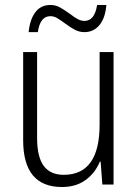

<svg xmlns="http://www.w3.org/2000/svg" viewBox="-20 -741 554 771"><path d="M436 0H391L384 -92H381Q362 -46 323.5 -18Q285 10 229 10Q73 10 73 -178V-532H129V-187Q129 -111 155.5 -75Q182 -39 236 -39Q380 -39 380 -241V-532H436ZM319 -612Q299 -612 281.5 -621Q264 -630 241 -647Q221 -662 208.5 -669Q196 -676 182 -676Q141 -676 132 -612H95Q100 -663 122 -692Q144 -721 182 -721Q203 -721 219.5 -712Q236 -703 260 -686Q279 -671 292.5 -664Q306 -657 319 -657Q360 -657 370 -721H407Q403 -669 379.5 -640.5Q356 -612 319 -612Z"/></svg>

Font: Noto Sans UI NarrowLight
Style: Regular
Weight: 300
Width: 4
Designer: Monotype Design Team
Foundry: Monotype Imaging Inc.
Version: Version 1.001